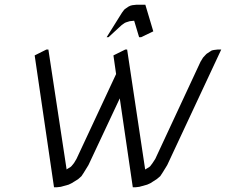

<svg xmlns="http://www.w3.org/2000/svg" viewBox="-20 -794 958 814"><path d="M127 -559.1 176.8 -584H185.1L262.2 -77.1V-75.2L264.2 -77.1L278.8 -85.9L283.2 -89.8L293.9 -103L304.2 -120.1L472.2 -480L460.9 -559.1L511.2 -584H519L595.2 -77.1L596.2 -75.2L598.1 -77.1L612.8 -85.9L617.2 -89.8L627 -103L638.2 -120.1L830.1 -532.2L840.8 -549.8L852.1 -562L856 -565.9L870.1 -575.2L877.9 -580.1L886.2 -582L902.8 -584H918L689 -94.2L668 -60.1L659.2 -46.9L644 -34.2L617.2 -17.1L604 -11.2L570.8 -2L554.2 0H543L487.8 -377L355 -94.2L334 -60.1L325.2 -46.9L311 -34.2L283.2 -17.1L271 -11.2L237.8 -2L220.2 0H209ZM432.1 -636.2 497.1 -740.2 505.9 -752 509.8 -755.9 524.9 -766.1 533.2 -770 541 -772 558.1 -773.9H596.2L629.9 -661.1L578.1 -636.2H569.8L548.8 -706.1L529.8 -704.1L514.2 -699.2L508.8 -696.8L496.1 -688L439.9 -636.2Z"/></svg>

Font: Petahja
Style: Italic
Weight: 400
Designer: T. Christopher White
Version: Version 1.1